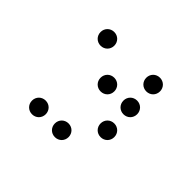

<svg xmlns="http://www.w3.org/2000/svg" viewBox="-97 -497 594 594"><g transform="rotate(45 200.0 -200.0)"><path d="M100 -320C117 -320 130 -333 130 -350C130 -367 117 -380 100 -380C83 -380 70 -367 70 -350C70 -333 83 -320 100 -320ZM300 -320C317 -320 330 -333 330 -350C330 -367 317 -380 300 -380C283 -380 270 -367 270 -350C270 -333 283 -320 300 -320ZM200 -220C217 -220 230 -233 230 -250C230 -267 217 -280 200 -280C183 -280 170 -267 170 -250C170 -233 183 -220 200 -220ZM300 -220C317 -220 330 -233 330 -250C330 -267 317 -280 300 -280C283 -280 270 -267 270 -250C270 -233 283 -220 300 -220ZM300 -120C317 -120 330 -133 330 -150C330 -167 317 -180 300 -180C283 -180 270 -167 270 -150C270 -133 283 -120 300 -120ZM100 -20C117 -20 130 -33 130 -50C130 -67 117 -80 100 -80C83 -80 70 -67 70 -50C70 -33 83 -20 100 -20ZM200 -20C217 -20 230 -33 230 -50C230 -67 217 -80 200 -80C183 -80 170 -67 170 -50C170 -33 183 -20 200 -20Z"/></g></svg>

Font: TINY 5x3 60
Style: Regular
Weight: 150
Designer: Jack Halten Fahnestock
Foundry: Velvetyne Type Foundry
Version: Version 1.002;hotconv 1.0.109;makeotfexe 2.5.65596